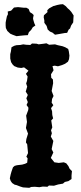

<svg xmlns="http://www.w3.org/2000/svg" viewBox="-20 -885 389 918"><path d="M120 13 90 11 77 7 59 0 50 -2 38 -10 31 -20 27 -32 31 -51 35 -65 42 -85 50 -92 61 -95 86 -98 100 -102 110 -107 112 -128 106 -136 114 -153 110 -195 104 -204 106 -220 114 -246 104 -273 109 -302 105 -332 115 -359 116 -370 107 -383 113 -397 106 -415 113 -431 103 -447 110 -471 105 -486 109 -498 112 -519 104 -532 116 -547 95 -563 82 -560 65 -562 48 -569 40 -577 33 -588 29 -605V-626L32 -638L35 -659L48 -666L59 -669L77 -670L91 -673L105 -671L125 -670L133 -677L155 -676L165 -673L189 -676L202 -678L215 -671L243 -673L256 -669L279 -664L292 -659L306 -651L309 -640L312 -619L310 -602L305 -590L291 -580L277 -574L257 -568L242 -571L231 -569L236 -549L224 -530L225 -513L233 -505L234 -487L227 -450L236 -426L229 -412L227 -394L235 -382L224 -368L229 -353L230 -335L234 -319L225 -309L230 -276L224 -262L228 -248L223 -232L235 -211L227 -172L235 -156L223 -130L240 -109L261 -106L285 -109L297 -104L307 -91L313 -78L324 -67L322 -46V-29L307 -19L290 -15L281 -7L258 -3L238 3L214 2L207 8L185 7L168 10L146 8L129 9ZM243 -719 231 -729 219 -734 208 -744 203 -761 192 -776V-787L189 -802L190 -812L207 -827L206 -836L215 -845L235 -856L253 -861L268 -864L281 -865L295 -855L303 -846L313 -837L321 -828L332 -811L331 -797L330 -778L320 -763L315 -749L308 -743L301 -728L289 -727L278 -725L261 -722ZM59 -712 40 -719 29 -724 15 -737 8 -751 7 -763V-777L9 -788L13 -807L18 -817L17 -830L33 -834L47 -849L66 -851L94 -848H106L117 -842L123 -827L134 -820L141 -813L138 -798L139 -791L144 -774L149 -763L137 -755L129 -742L118 -731L113 -717L96 -716L76 -714Z"/></svg>

Font: Winky Rough Medium
Style: Regular
Weight: 500
Designer: Simon Atzbach
Foundry: typofactur
Version: Version 1.206; ttfautohint (v1.8.4.7-5d5b)